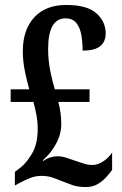

<svg xmlns="http://www.w3.org/2000/svg" viewBox="-20 -744 491 774"><path d="M326 10Q294 10 271.5 2Q249 -6 229 -14Q207 -23 189 -29Q171 -35 146 -35Q123 -35 100.5 -26Q78 -17 58 -6L40 4V-51L62 -68Q85 -85 108.5 -124Q132 -163 132 -223Q132 -253 127 -279.5Q122 -306 115 -333H23V-384H98Q89 -415 80.5 -456Q72 -497 72 -538Q72 -624 118 -674Q164 -724 247 -724Q331 -724 368.5 -690.5Q406 -657 406 -609Q406 -576 384 -558Q362 -540 313 -540Q313 -573 308 -602.5Q303 -632 288 -651Q273 -670 244 -670Q174 -670 174 -546Q174 -501 183 -456.5Q192 -412 201 -384H341V-333H215Q227 -289 227 -243Q227 -204 206.5 -165.5Q186 -127 153 -98L155 -95Q168 -105 183 -109.5Q198 -114 212 -114Q229 -114 248 -108Q267 -102 283 -96Q299 -91 316.5 -85Q334 -79 352 -79Q374 -79 395.5 -93Q417 -107 432 -129V-59Q422 -45 407.5 -29Q393 -13 373 -1.5Q353 10 326 10Z"/></svg>

Font: Noto Serif Bengali ExtraCondensed SemiBold
Style: Regular
Weight: 600
Width: 2
Designer: Juan Bruce, Universal Thirst, Indian Type Foundry and the Monotype Design Team.
Foundry: Monotype Imaging Inc.
Version: Version 2.003; ttfautohint (v1.8.4.7-5d5b)